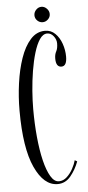

<svg xmlns="http://www.w3.org/2000/svg" viewBox="-57 -857 411 900"><g transform="rotate(-5 148.0 -407.0)"><path d="M177.5 10Q112.5 10 70.8 -81Q29 -172 29 -349Q29 -412.5 37.8 -476.5Q46.5 -540.5 64.8 -593.5Q83 -646.5 111.8 -678.8Q140.5 -711 180.5 -711Q208.5 -711 228.2 -691.5Q248 -672 258.2 -642.5Q268.5 -613 268.5 -582Q268.5 -537 243 -537Q217 -537 217 -577Q217 -596.5 224.5 -610.2Q232 -624 232 -647.5Q232 -665.5 219.5 -681.5Q207 -697.5 189.5 -697.5Q169.5 -697.5 154 -674.5Q138.5 -651.5 127 -613Q115.5 -574.5 108 -528.5Q100.5 -482.5 97 -435.8Q93.5 -389 93.5 -350Q93.5 -281 99.5 -218.2Q105.5 -155.5 117.2 -107Q129 -58.5 145.8 -30.5Q162.5 -2.5 184.5 -2.5Q205 -2.5 222 -18.2Q239 -34 250.5 -55.5Q262 -77 266.5 -94.5L277.5 -88Q263.5 -50 238.8 -20Q214 10 177.5 10ZM173.5 -752Q159 -752 148.2 -762.5Q137.5 -773 137.5 -787.5Q137.5 -802 148.2 -813.2Q159 -824.5 173.5 -824.5Q187.5 -824.5 198.5 -813.2Q209.5 -802 209.5 -787.5Q209.5 -773 198.5 -762.5Q187.5 -752 173.5 -752Z"/></g></svg>

Font: Imbue 100pt Light
Style: Regular
Weight: 300
Designer: Tyler Finck
Foundry: Etcetera Type Company
Version: Version 1.102; ttfautohint (v1.8.3)